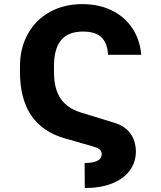

<svg xmlns="http://www.w3.org/2000/svg" viewBox="-20 -737 792 943"><path d="M479.5 20.5Q479.5 5.9 469.5 -2.7Q459.5 -11.2 433.6 -18.6L297.9 -57.6Q78.1 -120.6 78.1 -383.8V-411.1Q78.1 -500.5 116.7 -570.1Q155.3 -639.6 224.9 -678.2Q294.4 -716.8 383.8 -716.8Q464.8 -716.8 528.1 -686.3Q591.3 -655.8 629.2 -599.6Q667 -543.5 673.8 -467.8H510.7Q507.3 -526.9 477.5 -554.4Q447.8 -582 387.7 -582Q315.4 -582 280.3 -540Q245.1 -498 245.1 -412.1V-383.8Q245.1 -302.7 276.4 -254.9Q307.6 -207 374 -185.5L542 -133.8Q592.8 -118.7 619.6 -82.5Q646.5 -46.4 647.5 6.8Q647 61.5 616.2 102.1Q585.4 142.6 529.1 164.6Q472.7 186.5 396.5 186.5L395.5 63.5Q479.5 63.5 479.5 20.5Z"/></svg>

Font: Pretendard Std ExtraBold
Style: Regular
Weight: 800
Designer: Base glyphs from Inter by Rasmus Andersson; Hangeul glyphs from Noto Sans CJK(Source Han Sans) by Jang Soo-young and Kan
Foundry: Kil Hyung-jin
Version: Version 1.309